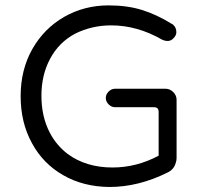

<svg xmlns="http://www.w3.org/2000/svg" viewBox="-20 -707 779 731"><path d="M652.3 -105.5V-327.1Q652.3 -343.8 639.6 -356.4Q627 -369.1 610.4 -369.1H418Q404.3 -369.1 393.6 -358.4Q382.8 -347.7 382.8 -334Q382.8 -320.3 393.6 -309.6Q404.3 -298.8 418 -298.8H566.4Q575.2 -298.8 579.6 -294.4Q584 -290 584 -281.2V-114.3Q500 -69.3 408.2 -69.3Q307.6 -69.3 237.3 -121.1Q195.3 -153.3 169.9 -201.2Q137.7 -262.7 137.7 -342.3Q137.7 -421.9 170.9 -483.4Q204.1 -545.9 266.6 -579.1Q266.6 -579.1 266.6 -579.1Q330.1 -610.4 403.3 -610.4Q502.9 -610.4 597.7 -555.7Q625 -543.9 640.6 -561.5Q651.4 -572.3 651.4 -584Q651.4 -601.6 640.6 -611.3Q638.7 -614.3 633.8 -616.2Q577.1 -651.4 521 -668.9Q464.8 -686.5 393.6 -686.5Q300.8 -686.5 224.1 -642.6Q147.5 -598.6 103 -520Q58.6 -441.4 58.6 -340.8Q58.6 -240.2 101.6 -162.1Q143.6 -84 220.7 -40Q296.9 3.9 396.5 4.9Q506.8 4.9 617.2 -49.8Q642.6 -61.5 649.4 -87.9Q652.3 -95.7 652.3 -105.5Z"/></svg>

Font: FakePearl
Style: Light
Weight: 350
Version: Version 1.2